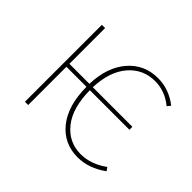

<svg xmlns="http://www.w3.org/2000/svg" viewBox="-120 -717 916 916"><g transform="rotate(45 338.0 -259.5)"><path d="M616 -58 628 -41Q558 10 483 10Q390 10 333 -60.5Q276 -131 275 -258H140V0H118V-519H140V-278H275Q279 -394 337.5 -461.5Q396 -529 488 -529Q562 -529 625 -480L611 -463Q555 -509 488 -509Q407 -509 354.5 -448Q302 -387 298 -278H565V-258H298Q299 -139 350.5 -75Q402 -11 483 -11Q551 -11 616 -58Z"/></g></svg>

Font: FiraGO Thin
Style: Regular
Weight: 100
Designer: bBox Type
Foundry: bBox Type GmbH
Version: Version 1.001;PS 001.001;hotconv 1.0.88;makeotf.lib2.5.64775